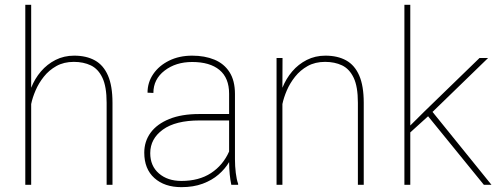

<svg xmlns="http://www.w3.org/2000/svg" viewBox="-20 -770 2082 800"><path d="M289.1 -538.1Q339.8 -538.1 375.5 -518.3Q411.1 -498.5 429.9 -455.3Q448.7 -412.1 448.7 -341.8V0H424.3V-341.8Q424.3 -409.2 406.7 -446Q389.2 -482.9 358.4 -497.6Q327.6 -512.2 287.6 -512.2Q246.1 -512.2 215.1 -494.9Q184.1 -477.5 162.6 -450.4Q141.1 -423.3 128.2 -393.1Q115.2 -362.8 109.9 -336.4V0H85.4V-750H109.9V-404.3Q125 -442.4 150.6 -472.4Q176.3 -502.4 211.4 -520.3Q246.6 -538.1 289.1 -538.1Z M959 -106.4Q959 -78.1 962.4 -49.8Q965.8 -21.5 972.2 -4.4V0H943.8Q935.1 -40.5 934.6 -94.7Q918 -66.4 890.6 -42.7Q863.3 -19 824.7 -4.6Q786.1 9.8 735.8 9.8Q665.5 9.8 623.3 -28.1Q581.1 -65.9 581.1 -133.8Q581.1 -181.2 607.7 -217.3Q634.3 -253.4 685.5 -274.2Q736.8 -294.9 809.6 -294.9H934.6V-379.4Q934.6 -445.3 894.5 -478.5Q854.5 -511.7 780.8 -511.7Q712.4 -511.7 665.8 -475.8Q619.1 -439.9 619.1 -382.8L594.7 -383.8Q594.7 -426.8 618.7 -461.7Q642.6 -496.6 684.6 -517.3Q726.6 -538.1 780.8 -538.1Q833 -538.1 873.3 -521.5Q913.6 -504.9 936.3 -469.5Q959 -434.1 959 -378.4ZM735.8 -16.1Q809.1 -16.1 859.1 -48.8Q909.2 -81.5 934.6 -138.7V-268.1H811Q711.4 -268.1 658.7 -230Q606 -191.9 606 -131.8Q606 -78.6 642.1 -47.4Q678.2 -16.1 735.8 -16.1Z M1335.9 -538.1Q1386.7 -538.1 1422.4 -518.3Q1458 -498.5 1476.8 -455.3Q1495.6 -412.1 1495.6 -341.8V0H1471.2V-341.8Q1471.2 -409.2 1453.6 -446Q1436 -482.9 1405.3 -497.6Q1374.5 -512.2 1334.5 -512.2Q1293 -512.2 1262 -494.9Q1231 -477.5 1209.5 -450.4Q1188 -423.3 1175 -393.1Q1162.1 -362.8 1156.7 -336.4V0H1132.3V-528.3H1157.2L1156.7 -415.5V-404.3Q1171.9 -442.4 1197.5 -472.4Q1223.1 -502.4 1258.3 -520.3Q1293.5 -538.1 1335.9 -538.1Z M2027.8 0H1996.1L1763.7 -285.6L1762.7 -284.7L1689.5 -218.3V0H1665V-750H1689.5V-247.1L1749 -306.2L1978 -528.3H2013.7L1782.2 -303.7Z"/></svg>

Font: Robert Sans Thin
Style: Regular
Weight: 100
Designer: Christian Robertson (extended by Adam Twardoch)
Foundry: Google
Version: Version 12.135;April 2, 2019;FontCreator 11.5.0.2425 64-bit;